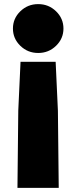

<svg xmlns="http://www.w3.org/2000/svg" viewBox="-20 -567 372 935"><path d="M166 -309Q115 -309 79 -344Q43 -379 43 -428Q43 -477 79 -512Q115 -547 166 -547Q217 -547 253 -512Q289 -477 289 -428Q289 -379 253 -344Q217 -309 166 -309ZM251 -266 262 -28 266 348H65L69 -29L80 -266Z"/></svg>

Font: LINE Seed JP_TTF ExtraBold
Style: Regular
Weight: 800
Designer: LY Corporation & Fontrix & Fontworks
Version: Version 1.015